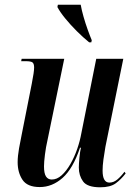

<svg xmlns="http://www.w3.org/2000/svg" viewBox="-20 -786 576 816"><path d="M406 10Q351 10 333 -15Q315 -40 315 -74Q315 -89 317.5 -115.5Q320 -142 324 -158H320Q290 -69 246 -30Q202 9 149 9Q96 9 75.5 -22Q55 -53 55 -97Q55 -122 61 -156Q67 -190 73 -218L115 -430Q120 -455 122.5 -472.5Q125 -490 125 -499Q125 -514 119 -520Q113 -526 88 -526H70L72 -536H253L182 -191Q175 -161 171 -129Q167 -97 167 -79Q167 -49 175.5 -36Q184 -23 200 -23Q222 -23 242 -41Q262 -59 279 -88.5Q296 -118 308 -152.5Q320 -187 326 -221L389 -536H504L428 -162Q423 -134 419.5 -107.5Q416 -81 416 -61Q416 -10 445 -10Q463 -10 479 -23.5Q495 -37 509 -56L514 -49Q495 -24 472 -7Q449 10 406 10ZM359 -606Q333 -627 306 -654Q279 -681 257 -708Q235 -735 224 -756L226 -766H323Q327 -743 335 -715Q343 -687 352.5 -660.5Q362 -634 370 -615L368 -606Z"/></svg>

Font: Noto Serif Display ExtraCondensed SemiBold
Style: Italic
Weight: 600
Width: 2
Italic angle: -12°
Designer: Monotype Design Team
Foundry: Monotype Imaging Inc.
Version: Version 2.009